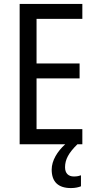

<svg xmlns="http://www.w3.org/2000/svg" viewBox="-20 -734 488 977"><path d="M311 117C311 78 329 44 374 0H399V-77H166V-335H385V-411H166V-638H399V-714H80V0H312C272 36 243 83 243 129C243 190 275 223 341 223C363 223 379 219 392 214V158C384 161 373 164 356 164C328 164 311 148 311 117Z"/></svg>

Font: Noto Sans Khmer UI Condensed
Style: Regular
Weight: 400
Width: 3
Designer: Danh Hong and the Monotype Design Team
Foundry: Monotype Imaging Inc.
Version: Version 2.002